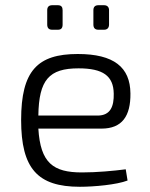

<svg xmlns="http://www.w3.org/2000/svg" viewBox="-20 -704 575 736"><path d="M202 -590C215 -590 220 -597 220 -610V-665C220 -677 215 -684 202 -684H180C167 -684 161 -677 161 -665V-610C161 -597 167 -590 180 -590ZM379 -590C391 -590 398 -597 398 -610V-665C398 -677 391 -684 379 -684H357C344 -684 338 -677 338 -665V-610C338 -597 344 -590 357 -590ZM369 -211C448 -211 481 -259 480 -346C479 -446 417 -497 278 -497C124 -497 61 -433 61 -244C61 -58 124 12 286 12C341 12 428 4 469 -12L462 -55C416 -49 351 -43 294 -43C184 -43 135 -79 127 -211ZM127 -261C129 -398 168 -442 281 -442C375 -442 415 -413 416 -345C417 -297 404 -261 354 -261Z"/></svg>

Font: SnT
Style: Regular
Weight: 300
Designer: Natanael Gama
Version: Version 1.001;PS 001.001;hotconv 1.0.70;makeotf.lib2.5.58329